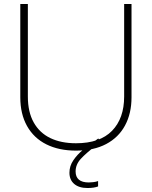

<svg xmlns="http://www.w3.org/2000/svg" viewBox="-20 -749 763 965"><path d="M82 -260V-729H120V-264Q120 -186 149.5 -133.5Q179 -81 233 -55Q287 -29 362 -29Q482 -29 543 -91.5Q604 -154 604 -264V-729H641V-260Q641 -179 608.5 -118.5Q576 -58 513.5 -25Q451 8 362 8Q276 8 213 -23.5Q150 -55 116 -115.5Q82 -176 82 -260ZM329 119Q329 85 349 56Q369 27 396 5Q423 -17 474 -53L486 -36L468 -22Q412 21 386 49.5Q360 78 360 113Q360 140 376.5 154Q393 168 426 168Q435 168 448.5 166.5Q462 165 473 161V188Q463 192 449.5 194Q436 196 420 196Q377 196 353 175.5Q329 155 329 119Z"/></svg>

Font: Mona Sans VF XLt
Style: Regular
Weight: 200
Designer: Deni Anggara
Foundry: GitHub
Version: Version 2.000;Glyphs 3.2.3 (3260)